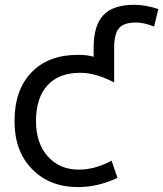

<svg xmlns="http://www.w3.org/2000/svg" viewBox="-20 -762 675 794"><path d="M302.7 11.7Q185.5 11.7 112.8 -62.5Q40 -136.7 40 -260.7Q40 -389.6 109.9 -462.4Q179.7 -535.2 302.7 -535.2Q340.8 -535.2 367.2 -527.3V-564.5Q367.2 -657.2 407.7 -699.7Q448.2 -742.2 535.2 -742.2Q581.1 -742.2 634.8 -724.6L617.2 -652.3Q575.2 -668.9 542 -668.9Q492.2 -668.9 472.2 -645.5Q452.1 -622.1 452.1 -564.5V-420.9Q377 -460.9 311.5 -460.9Q223.6 -460.9 176.3 -409.2Q128.9 -357.4 128.9 -260.7Q128.9 -169.9 177.7 -115.2Q226.6 -60.5 305.7 -60.5Q373 -60.5 441.4 -97.7L465.8 -26.4Q384.8 11.7 302.7 11.7Z"/></svg>

Font: Nasu
Style: Regular
Weight: 400
Designer: Ryoko NISHIZUKA (kana &amp; ideographs); Paul D. Hunt (Latin, Greek &amp; Cyrillic); Wenlong ZHANG (bopomofo); Sandoll C
Version: Version 2014.1215